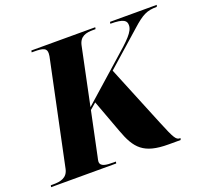

<svg xmlns="http://www.w3.org/2000/svg" viewBox="-153 -864 1098 1014"><g transform="rotate(-20 396.0 -357.0)"><path d="M-31 0H335L337 -10H324C282 -10 250 -13 250 -41C250 -45 252 -56 255 -68L306 -311L341 -341L409 -157C449 -47 490 0 629 0H697L700 -10H697C676 -10 667 -22 625 -125L485 -467L676 -636C737 -691 764 -704 819 -704L823 -714H560L558 -704C636 -704 648 -688 648 -663C648 -627 608 -590 530 -522L309 -326L376 -647C386 -697 422 -704 462 -704H475L477 -714H118L116 -704H129C182 -704 200 -697 199 -668C199 -660 197 -648 194 -636L74 -65C64 -17 25 -10 -16 -10H-29Z"/></g></svg>

Font: Noto Serif Display ExtraBold
Style: Italic
Weight: 800
Italic angle: -12°
Designer: Monotype Design Team
Foundry: Monotype Imaging Inc.
Version: Version 2.009